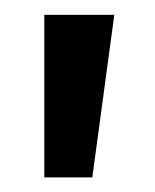

<svg xmlns="http://www.w3.org/2000/svg" viewBox="-20 -125 210 260"><path d="M40 -105H134.8L105 115.2H40Z"/></svg>

Font: 
Style: .
Weight: 400
Designer: Jovanny Lemonad
Foundry: Jovanny Lemonad
Version: Version 1.002